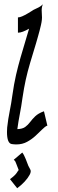

<svg xmlns="http://www.w3.org/2000/svg" viewBox="-20 -754 308 1017"><path d="M213 -164 231 -88H229Q219 -84 203.5 -68.5Q188 -53 168 -34.5Q148 -16 123 -2.5Q98 11 67 11Q60 11 54.5 10.5Q49 10 42 9Q17 5 17 -55Q17 -61 17.5 -68Q18 -75 18 -79Q23 -124 31.5 -166Q40 -208 45 -246Q54 -310 65 -357.5Q76 -405 89 -450Q102 -495 118 -548Q128 -581 134 -602Q97 -581 77 -581H75V-662H77Q92 -662 129 -684Q140 -690 147 -695Q154 -700 158 -702Q190 -716 200 -725Q210 -734 208.5 -734Q207 -734 203 -719.5Q199 -705 202 -671Q204 -652 197 -621.5Q190 -591 182 -563.5Q174 -536 171 -525Q153 -466 139.5 -420.5Q126 -375 116.5 -332Q107 -289 99 -235Q93 -191 85 -150Q77 -109 72 -71V-70Q99 -71 113.5 -81.5Q128 -92 139.5 -107.5Q151 -123 166.5 -138Q182 -153 211 -164ZM72 -36V-28Q72 -32 72 -36ZM71 243 33 195Q61 174 69 161Q77 148 79 147L78 144Q69 121 66 113Q63 105 61.5 102Q60 99 53 92L98 54Q107 65 116.5 89Q126 113 130 124Q131 126 134 131.5Q137 137 141 145Q146 155 137 172Q128 189 110.5 208Q93 227 71 243ZM90 169Q90 169 88 165Z"/></svg>

Font: Syne
Style: Italic
Weight: 400
Italic angle: -9°
Designer: Lucas Descroix
Foundry: Bonjour Monde
Version: Version 2.000; ttfautohint (v1.8.3)